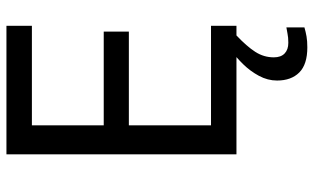

<svg xmlns="http://www.w3.org/2000/svg" viewBox="-209 -545 974 596"><g transform="rotate(-90 278.0 -247.0)"><path d="M496 0H97V-714H496V-635H187V-412H478V-334H187V-79H496ZM398 116Q398 138 410 149.5Q422 161 443 161Q460 161 471.5 158.5Q483 156 491 155V211Q477 215 463 217.5Q449 220 429 220Q376 220 351 195Q326 170 326 126Q326 97 340.5 70Q355 43 376.5 21Q398 -1 418 -15L466 0Q432 32 415 58.5Q398 85 398 116Z"/></g></svg>

Font: Noto Sans Sinhala
Style: Regular
Weight: 400
Designer: Jelle Bosma - Monotype Design Team
Foundry: Monotype Imaging Inc.
Version: Version 2.006